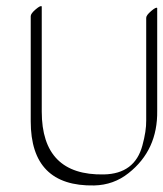

<svg xmlns="http://www.w3.org/2000/svg" viewBox="-20 -554 522 613"><path d="M113.3 -197.8Q113.3 6.8 311.5 2.9Q410.2 1 434.6 -89.4Q447.3 -135.7 446.8 -169.4V-497.1Q446.8 -505.4 462.9 -519Q479 -532.7 481.9 -528.3V-200.7Q483.9 -74.7 390.1 -1Q342.8 36.6 280.8 38.1Q78.1 42 78.1 -166.5V-502.4Q78.1 -510.7 94.2 -524.4Q110.4 -538.1 113.3 -533.2Z"/></svg>

Font: ML-NILA06
Style: Regular
Weight: 400
Designer: CLT@C-DIT
Version: Version ML-NILA06 1.0